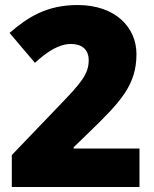

<svg xmlns="http://www.w3.org/2000/svg" viewBox="-20 -795 612 764"><path d="M27 -51H535V-204H273V-209L333 -267C460 -390 523 -456 523 -580C523 -687 438 -775 289 -775C165 -775 90 -726 18 -664L119 -545C168 -590 215 -620 262 -620C306 -620 333 -598 333 -555C333 -500 301 -463 214 -373L27 -178Z"/></svg>

Font: Noto Sans Tamil UI Black
Style: Regular
Weight: 900
Designer: Jelle Bosma - Monotype Design Team
Foundry: Monotype Imaging Inc.
Version: Version 2.004